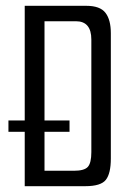

<svg xmlns="http://www.w3.org/2000/svg" viewBox="-20 -640 439 660"><path d="M9 -187V-226H65V-620H277Q324 -620 342.5 -596Q361 -572 361 -526V-95Q361 -44 344 -22Q327 0 273 0H65V-187ZM234 -53Q270 -53 282 -66.5Q294 -80 294 -117V-504Q294 -567 241 -567H133V-226H219V-187H133V-53Z"/></svg>

Font: Smooch Sans Medium
Style: Regular
Weight: 500
Designer: Robert E. Leuschke
Foundry: Robert E. Leuschke
Version: Version 1.010; ttfautohint (v1.8.3)